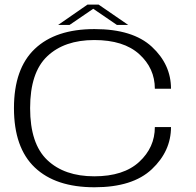

<svg xmlns="http://www.w3.org/2000/svg" viewBox="-20 -807 849 832"><path d="M389.5 4.5Q555 4.5 638 -73.8Q721 -152 721 -256.5H651Q651 -168 583.2 -105.5Q515.5 -43 388.5 -43Q259 -43 184.8 -113.5Q110.5 -184 110.5 -338.5Q110.5 -493 184.8 -563.2Q259 -633.5 388.5 -633.5Q516 -633.5 583.5 -572.2Q651 -511 651 -422.5H721Q721 -527.5 638.2 -604.2Q555.5 -681 389.5 -681Q221 -681 130.8 -595.2Q40.5 -509.5 40.5 -338.5Q40.5 -167 130.8 -81.2Q221 4.5 389.5 4.5ZM232 -699H281.5L384 -769L486.5 -699H535.5L407.5 -787H359Z"/></svg>

Font: Anybody Expanded Light
Style: Regular
Weight: 300
Width: 7
Version: Version 1.113;gftools[0.9.25]